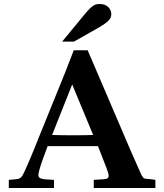

<svg xmlns="http://www.w3.org/2000/svg" viewBox="-20 -937 818 957"><path d="M23.9 0V-40.5Q64.9 -43.5 70.8 -45.4Q79.1 -47.9 84.2 -52.5Q89.4 -57.1 94.7 -66.9Q97.7 -72.3 106.2 -90.8Q114.7 -109.4 128.4 -141.6Q135.3 -156.7 147 -186.3Q158.7 -215.8 177.2 -261.2L304.7 -575.7L347.7 -686.5H417L635.3 -176.8L685.1 -64.9Q690.9 -55.2 693.8 -51.5Q696.8 -47.9 702.4 -46.6Q708 -45.4 719.5 -44.9Q731 -44.4 754.4 -40.5V0H618.7H447.3V-40.5Q506.3 -43 513.7 -46.9Q521.5 -51.3 521.5 -61Q521.5 -71.8 510.3 -101.1L468.3 -208.5H217.3L195.8 -149.9Q183.1 -115.7 177.5 -95Q171.9 -74.2 171.4 -65.9Q171.4 -58.6 174.1 -54.2Q176.8 -49.8 184.8 -47.1Q192.9 -44.4 208.3 -43Q223.6 -41.5 249 -40.5V0H136.2ZM239.7 -264.2Q286.1 -262.7 343.8 -262.7Q399.9 -262.7 444.3 -264.2L339.8 -516.1ZM348.6 -729.5H289.6L404.3 -868.7Q418 -884.8 427.7 -894.3Q437.5 -903.8 445.6 -908.9Q453.6 -914.1 461.2 -915.5Q468.8 -917 478 -917Q503.4 -917 519 -902.1Q534.7 -887.2 534.7 -866.2Q535.2 -848.6 520.5 -834Q505.9 -819.3 476.6 -802.2Z"/></svg>

Font: XB Kayhan
Style: Bold
Weight: 700
Designer: Behnam
Foundry: Irmug
Version: Version 7.300 2009